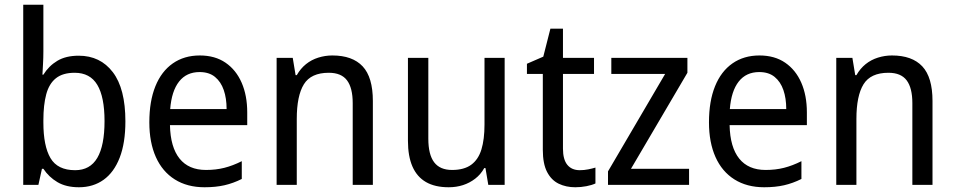

<svg xmlns="http://www.w3.org/2000/svg" viewBox="-20 -780 4029 810"><path d="M163 -563Q163 -536 161.5 -510.5Q160 -485 159 -465H163Q186 -502 222 -523.5Q258 -545 312 -545Q403 -545 456 -475.5Q509 -406 509 -268Q509 -177 485 -115Q461 -53 417 -21.5Q373 10 313 10Q259 10 222.5 -11.5Q186 -33 163 -68H157L142 0H78V-760H163ZM295 -473Q245 -473 216 -450Q187 -427 175 -382Q163 -337 163 -273V-263Q163 -164 193 -113Q223 -62 297 -62Q360 -62 390.5 -114Q421 -166 421 -269Q421 -371 390.5 -422Q360 -473 295 -473Z M823 -546Q887 -546 931.5 -515.5Q976 -485 999.5 -431Q1023 -377 1023 -306V-252H697Q699 -159 737.5 -111Q776 -63 849 -63Q891 -63 926.5 -72Q962 -81 1000 -100V-25Q964 -7 927 1.5Q890 10 843 10Q770 10 717.5 -23Q665 -56 637.5 -117.5Q610 -179 610 -264Q610 -353 635.5 -416Q661 -479 709 -512.5Q757 -546 823 -546ZM822 -476Q767 -476 735.5 -436Q704 -396 698 -320H936Q936 -365 924 -400Q912 -435 887 -455.5Q862 -476 822 -476Z M1382 -546Q1467 -546 1510 -500Q1553 -454 1553 -354V0H1468V-345Q1468 -409 1444 -441Q1420 -473 1367 -473Q1292 -473 1262 -424.5Q1232 -376 1232 -278V0H1147V-536H1215L1227 -463H1232Q1248 -491 1271 -509.5Q1294 -528 1323 -537Q1352 -546 1382 -546Z M2109 -536V0H2040L2028 -71H2023Q2008 -44 1984.5 -26Q1961 -8 1933 1Q1905 10 1873 10Q1815 10 1777 -12Q1739 -34 1720 -77.5Q1701 -121 1701 -186V-536H1787V-195Q1787 -128 1811.5 -95.5Q1836 -63 1887 -63Q1938 -63 1968 -85Q1998 -107 2011 -149.5Q2024 -192 2024 -255V-536Z M2426 -62Q2444 -62 2461.5 -65.5Q2479 -69 2492 -73V-6Q2477 1 2454 5.5Q2431 10 2407 10Q2368 10 2337 -5Q2306 -20 2288 -54.5Q2270 -89 2270 -148V-468H2203V-511L2272 -541L2302 -659H2355V-536H2486V-468H2355V-153Q2355 -107 2373.5 -84.5Q2392 -62 2426 -62Z M2887 0H2545V-57L2786 -468H2559V-536H2880V-473L2642 -68H2887Z M3184 -546Q3248 -546 3292.5 -515.5Q3337 -485 3360.5 -431Q3384 -377 3384 -306V-252H3058Q3060 -159 3098.5 -111Q3137 -63 3210 -63Q3252 -63 3287.5 -72Q3323 -81 3361 -100V-25Q3325 -7 3288 1.5Q3251 10 3204 10Q3131 10 3078.5 -23Q3026 -56 2998.5 -117.5Q2971 -179 2971 -264Q2971 -353 2996.5 -416Q3022 -479 3070 -512.5Q3118 -546 3184 -546ZM3183 -476Q3128 -476 3096.5 -436Q3065 -396 3059 -320H3297Q3297 -365 3285 -400Q3273 -435 3248 -455.5Q3223 -476 3183 -476Z M3743 -546Q3828 -546 3871 -500Q3914 -454 3914 -354V0H3829V-345Q3829 -409 3805 -441Q3781 -473 3728 -473Q3653 -473 3623 -424.5Q3593 -376 3593 -278V0H3508V-536H3576L3588 -463H3593Q3609 -491 3632 -509.5Q3655 -528 3684 -537Q3713 -546 3743 -546Z"/></svg>

Font: Noto Sans SemiCondensed
Style: Regular
Weight: 400
Width: 4
Version: Version 2.013